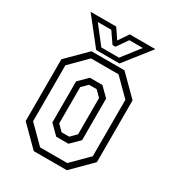

<svg xmlns="http://www.w3.org/2000/svg" viewBox="-170 -799 819 899"><g transform="rotate(30 240.0 -349.0)"><path d="M150.5 0 47.5 -103V-437L150.5 -540H329.5L432.5 -437V-103L329.5 0ZM167.5 -30H314.5L402 -117.5V-422.5L314.5 -510H166L78 -422V-119.5ZM208 -111 159 -159.5V-382L206.5 -429H274L321 -382.5V-157.5L274 -111ZM219.5 -141.5H260.5L291 -172V-368L260.5 -398.5H219.5L189 -368V-172ZM167 -556 55 -698H193.5L230 -644L266.5 -698H405L293 -556ZM182 -578.5H277.5L351.5 -673.5H278.5L237.5 -614.5H221.5L181 -673.5H108Z"/></g></svg>

Font: Tourney Condensed Light
Style: Regular
Weight: 300
Width: 3
Designer: Tyler Finck
Foundry: Etcetera Type Co
Version: Version 1.010; ttfautohint (v1.8.3)